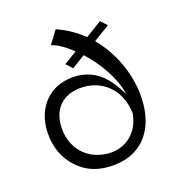

<svg xmlns="http://www.w3.org/2000/svg" viewBox="-115 -691 724 792"><g transform="rotate(-20 247.0 -294.5)"><path d="M249 10C390 10 459 -96 453 -239C449 -330 414 -424 353 -497L425 -541L400 -568L328 -524C296 -555 260 -580 217 -599L176 -544C203 -535 232 -515 263 -485L205 -450L230 -423L289 -459C341 -402 388 -323 399 -250H398C398 -250 372 -307 338 -340C309 -368 269 -389 214 -389C99 -389 34 -299 40 -189C43 -121 75 -58 136 -19C167 0 204 10 249 10ZM397 -164C378 -61 288 -21 199 -54C146 -74 105 -122 101 -194C97 -289 154 -343 245 -336C332 -329 395 -263 397 -164Z"/></g></svg>

Font: OSH Darker Grotesque Medium
Style: Regular
Weight: 500
Designer: Gabriel Lam
Foundry: TypeRant
Version: Version 1.000;Glyphs 3.1.1 (3148)